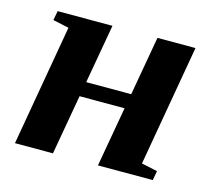

<svg xmlns="http://www.w3.org/2000/svg" viewBox="-74 -547 704 636"><g transform="rotate(15 277.5 -229.5)"><path d="M347.2 -205.6H192.9L156.7 0H26.4L98.6 -415L43.9 -426.8L49.8 -459H237.8L202.1 -256.3H356.4L392.1 -459H522.5L450.2 -43.9L504.9 -32.2L499 0H311Z"/></g></svg>

Font: Tinos
Style: Bold Italic
Weight: 700
Italic angle: -16.333°
Designer: Steve Matteson
Foundry: Monotype Imaging Inc.
Version: Version 1.23